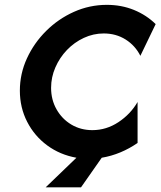

<svg xmlns="http://www.w3.org/2000/svg" viewBox="-20 -658 678 811"><path d="M172.9 133.3 302.8 8.3Q233.3 -4.2 179.5 -43.8Q125.7 -83.3 94.8 -143.4Q63.9 -203.5 63.9 -275Q63.9 -346.5 93.8 -411.5Q123.6 -476.4 175 -527.4Q226.4 -578.5 292.4 -608Q358.3 -637.5 431.2 -637.5Q493.1 -637.5 545.8 -616Q598.6 -594.4 637.5 -556.2L572.9 -422.2Q551.4 -465.3 510.8 -491Q470.1 -516.7 418.1 -516.7Q374.3 -516.7 334 -497.9Q293.8 -479.2 262.8 -446.9Q231.9 -414.6 213.9 -373.3Q195.8 -331.9 195.8 -286.8Q195.8 -236.8 218.8 -196.2Q241.7 -155.6 281.2 -131.9Q320.8 -108.3 370.1 -108.3Q429.2 -108.3 480.2 -142Q531.2 -175.7 561.1 -227.1V-54.2Q527.1 -30.6 488.9 -14.6Q450.7 1.4 409.7 8.3L322.2 133.3Z"/></svg>

Font: Afacad
Style: Bold Italic
Weight: 700
Italic angle: -14°
Designer: Kristian Moeller
Foundry: Dicotype
Version: Version 1.000; ttfautohint (v1.8.4.7-5d5b)